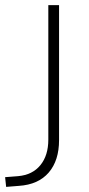

<svg xmlns="http://www.w3.org/2000/svg" viewBox="-30 -725 347 751"><path d="M-6 6 -10 -32 41 -36Q97 -41 128 -79Q159 -117 159 -179V-705H201V-177Q201 -97 160.5 -50Q120 -3 44 2Z"/></svg>

Font: Nunito Sans ExtraLight
Style: Regular
Weight: 200
Designer: Vernon Adams
Foundry: Vernon Adams
Version: Version 3.006; ttfautohint (v1.8.3)